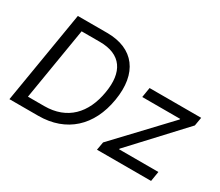

<svg xmlns="http://www.w3.org/2000/svg" viewBox="-125 -1021 1509 1314"><g transform="rotate(30 630.0 -363.5)"><path d="M269.9 0C491.5 0 636.4 -134.9 673.3 -359.4C711.6 -588.1 606.5 -727.3 394.9 -727.3H163.4L42.6 0ZM143.8 -78.1 238.3 -649.1H382.1C552.6 -649.1 619.3 -544 589.5 -370.7C559.7 -190.3 453.1 -78.1 272.7 -78.1ZM734.4 0H1161.9L1174.7 -78.1H863.6L865.1 -83.8L1231.5 -478.7L1242.9 -545.5H835.2L822.4 -467.3H1122.2L1120.7 -461.6L745.7 -63.9Z"/></g></svg>

Font: Magic Ui Pro
Style: Italic
Weight: 400
Italic angle: -9.39999°
Designer: Stefan Endress, Andreas Faust
Version: Version 1.000;FEAKit 1.0